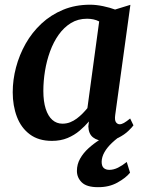

<svg xmlns="http://www.w3.org/2000/svg" viewBox="-20 -588 618 815"><path d="M469 -99.5Q466 -78 472.2 -69.2Q478.5 -60.5 488 -60.5Q496 -60.5 506.2 -66.2Q516.5 -72 532.5 -85L546.5 -56Q541.5 -48.5 525 -32.5Q508.5 -16.5 482.5 -3.2Q456.5 10 423.5 10Q394 10 375 -4.8Q356 -19.5 355 -51.5L357.5 -72.5Q340.5 -52.5 318.2 -33.5Q296 -14.5 266.8 -2.2Q237.5 10 200.5 10Q143.5 10 106.5 -17.8Q69.5 -45.5 51.8 -92.2Q34 -139 34 -196.5Q34 -249 48 -302Q62 -355 89 -402.8Q116 -450.5 156 -487.8Q196 -525 247.8 -546.5Q299.5 -568 362.5 -568Q388 -568 417.8 -561.8Q447.5 -555.5 468.5 -547.5L533.5 -567.5ZM401 -497Q389.5 -503 376.2 -505.8Q363 -508.5 349.5 -508.5Q311 -508.5 281.2 -490.2Q251.5 -472 229.2 -440.8Q207 -409.5 192.5 -369.8Q178 -330 171 -286.8Q164 -243.5 164 -202Q164 -157.5 174 -126.2Q184 -95 202.2 -79Q220.5 -63 245 -63Q262.5 -63 277.8 -69Q293 -75 306.2 -85Q319.5 -95 330.8 -106.5Q342 -118 351 -129ZM395.5 206.5Q348 206.5 327.2 186.2Q306.5 166 306.5 137.5Q306.5 109.5 320 85.5Q333.5 61.5 355.5 41.5Q377.5 21.5 403.2 5.2Q429 -11 453.5 -24L478.5 -35L504.5 -20Q477 -2 456 17.8Q435 37.5 423.5 57.8Q412 78 411.5 98.5Q411.5 117 420.2 125Q429 133 444 133Q462 133 480.8 123.8Q499.5 114.5 518 99.5L532 145Q514.5 167 478.5 187Q442.5 207 395.5 206.5Z"/></svg>

Font: Merriweather SemiBold
Style: Italic
Weight: 600
Italic angle: -7.8°
Version: Version 2.101